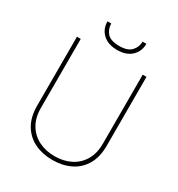

<svg xmlns="http://www.w3.org/2000/svg" viewBox="-206 -1018 1079 1162"><g transform="rotate(30 333.5 -437.0)"><path d="M549.8 -710.9H576.2V-229Q576.2 -149.4 544.4 -96.2Q512.7 -43 457.8 -16.6Q402.8 9.8 333.5 9.8Q264.2 9.8 209.2 -16.6Q154.3 -43 122.3 -96.2Q90.3 -149.4 90.3 -229V-710.9H116.7V-229Q116.7 -160.6 145.3 -113Q173.8 -65.4 222.9 -41Q272 -16.6 333.5 -16.6Q395 -16.6 444.1 -41Q493.2 -65.4 521.5 -113Q549.8 -160.6 549.8 -229ZM449.2 -883.8H475.6Q475.6 -830.6 439.7 -796.6Q403.8 -762.7 339.8 -762.7Q276.4 -762.7 240 -796.6Q203.6 -830.6 203.6 -883.8H230Q230 -845.2 254.6 -817.6Q279.3 -790 339.8 -790Q397.9 -790 423.6 -818.1Q449.2 -846.2 449.2 -883.8Z"/></g></svg>

Font: Vazirmatn FD Thin
Style: Regular
Weight: 100
Designer: Saber Rastikerdar
Foundry: Saber Rastikerdar
Version: Version 33.003